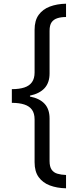

<svg xmlns="http://www.w3.org/2000/svg" viewBox="-20 -852 431 1038"><path d="M44 -370Q84 -370 111.5 -379Q139 -388 153 -408Q167 -428 167 -460V-691Q167 -741 189 -771.5Q211 -802 249.5 -816.5Q288 -831 337 -832V-760Q310 -760 290 -753.5Q270 -747 259 -731.5Q248 -716 248 -685V-455Q248 -405 221 -375.5Q194 -346 142 -335V-330Q194 -320 221 -291Q248 -262 248 -211V18Q248 49 259 65Q270 81 290 87Q310 93 337 94V166Q288 165 249.5 150.5Q211 136 189 105.5Q167 75 167 25V-206Q167 -239 153 -258.5Q139 -278 111.5 -287Q84 -296 44 -296Z"/></svg>

Font: gurmukhi115
Style: Regular
Weight: 400
Designer: Jelle Bosma - Monotype Design Team
Foundry: Monotype Imaging Inc.
Version: Version 2.003